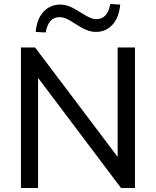

<svg xmlns="http://www.w3.org/2000/svg" viewBox="-20 -943 781 963"><path d="M85 0V-705H156L595 -123H570V-705H657V0H587L148 -583H171V0ZM209 -780 159 -783Q165 -849 198.5 -884.5Q232 -920 282 -920Q306 -920 329.5 -910.5Q353 -901 385 -880Q417 -860 433 -853.5Q449 -847 463 -847Q492 -847 509.5 -866.5Q527 -886 533 -923L583 -920Q577 -855 544 -819Q511 -783 461 -783Q437 -783 412 -793.5Q387 -804 355 -825Q327 -844 310 -850.5Q293 -857 279 -857Q250 -857 233 -837.5Q216 -818 209 -780Z"/></svg>

Font: Nunito Sans 12pt Medium
Style: Regular
Weight: 500
Designer: Vernon Adams
Foundry: Vernon Adams
Version: Version 3.101;gftools[0.9.27]